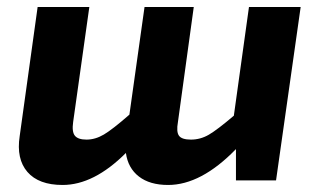

<svg xmlns="http://www.w3.org/2000/svg" viewBox="-20 -513 909 546"><path d="M835 -493 765 0H651V-89Q552 13 458 13Q406 13 375 -11Q344 -35 338 -78Q247 13 158 13Q90 13 58 -24Q26 -61 36 -126L87 -493H234L188 -166Q184 -138 193 -127Q202 -116 226 -116Q251 -116 275.5 -130.5Q300 -145 348 -187L391 -493H531L486 -166Q481 -138 489 -127Q497 -116 523 -116Q550 -116 574 -130Q598 -144 645 -184L688 -493Z"/></svg>

Font: Exo 2.0
Style: Bold Italic
Weight: 700
Italic angle: -8°
Designer: Natanael Gama
Version: Version 1.001;PS 001.001;hotconv 1.0.70;makeotf.lib2.5.58329